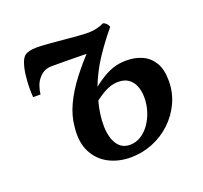

<svg xmlns="http://www.w3.org/2000/svg" viewBox="-104 -680 856 810"><g transform="rotate(-20 324.0 -275.0)"><path d="M85 -369H51.5Q50 -386 50.2 -413.2Q50.5 -440.5 54 -469Q57.5 -497.5 65.5 -520.2Q73.5 -543 87 -551Q93 -554.5 105.5 -557.8Q118 -561 138 -561Q157 -561 187.8 -558.5Q218.5 -556 253 -552.8Q287.5 -549.5 317.5 -547.2Q347.5 -545 364.5 -545Q385 -545 403.8 -549.8Q422.5 -554.5 434.5 -561Q438.5 -560.5 443.2 -557.2Q448 -554 452.2 -548.8Q456.5 -543.5 458.5 -536.5Q415.5 -485 380.8 -432.5Q346 -380 321.5 -317.5Q341.5 -333 363.8 -347.2Q386 -361.5 413 -370.8Q440 -380 474 -380Q513.5 -380 544.8 -365.5Q576 -351 594.5 -320.2Q613 -289.5 613 -238.5Q613 -186 592 -140.8Q571 -95.5 534.8 -61.2Q498.5 -27 451.5 -8Q404.5 11 352.5 11Q298.5 11 255 -11.5Q211.5 -34 188.5 -79Q165.5 -124 173 -190.5Q177 -239.5 199.8 -288Q222.5 -336.5 260 -385.5Q297.5 -434.5 345.5 -484.5L334 -463.5Q330.5 -463.5 316.5 -463.8Q302.5 -464 282 -464.2Q261.5 -464.5 239.5 -464.8Q217.5 -465 198.8 -465Q180 -465 169.5 -465Q151 -465 136.5 -457.8Q122 -450.5 111.5 -437.5Q99.5 -424.5 92.8 -405Q86 -385.5 85 -369ZM367.5 -40Q393.5 -40 416 -53.8Q438.5 -67.5 455.5 -91.2Q472.5 -115 482.2 -145Q492 -175 492 -207.5Q492 -236.5 483 -259Q474 -281.5 456 -294.2Q438 -307 410.5 -307Q389.5 -307 370.5 -300Q351.5 -293 335.2 -282.5Q319 -272 305 -261.5Q297.5 -234.5 293.5 -206Q289.5 -177.5 290 -149.5Q291 -116 300.2 -91.2Q309.5 -66.5 326.2 -53.2Q343 -40 367.5 -40Z"/></g></svg>

Font: Merriweather 36pt SemiBold
Style: Italic
Weight: 600
Italic angle: -7.8°
Version: Version 2.101